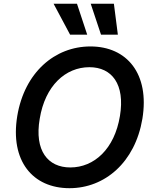

<svg xmlns="http://www.w3.org/2000/svg" viewBox="-20 -982 812 1012"><path d="M730.5 -355.8C769.5 -593.4 648.8 -737.2 456.7 -737.2C269.2 -737.2 109.4 -600.9 71 -370.7C32 -133.5 152.7 9.9 346.2 9.9C532 9.9 691.8 -125.7 730.5 -355.8ZM189.3 -355.8C217.7 -530.5 325.3 -627.8 451.3 -627.8C569.6 -627.8 639.9 -538.4 612.2 -370.7C583.5 -196 475.9 -99.4 350.5 -99.4C232.6 -99.4 160.5 -187.5 189.3 -355.8ZM262.4 -962.4 349.4 -799.4H439.6L385.7 -962.4ZM458.1 -962.4 512.4 -799.4H601.2L580.3 -962.4Z"/></svg>

Font: Magic Ui Pro Semi Bold
Style: Italic
Weight: 600
Italic angle: -9.39999°
Designer: Stefan Endress, Andreas Faust
Version: Version 1.000;FEAKit 1.0